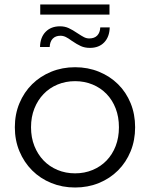

<svg xmlns="http://www.w3.org/2000/svg" viewBox="-20 -829 667 854"><path d="M46 -263Q46 -321 66.5 -370Q87 -419 123 -454.5Q159 -490 208 -510Q257 -530 314 -530Q371 -530 420 -510Q469 -490 505 -454.5Q541 -419 561 -370Q581 -321 581 -263Q581 -205 561 -156Q541 -107 505 -71Q469 -35 420 -15Q371 5 314 5Q257 5 208 -15Q159 -35 123 -71Q87 -107 66.5 -156Q46 -205 46 -263ZM509 -263Q509 -309 494.5 -346.5Q480 -384 454 -411Q428 -438 392 -453Q356 -468 314 -468Q272 -468 236 -453Q200 -438 174 -411Q148 -384 133 -346.5Q118 -309 118 -263Q118 -217 133 -179.5Q148 -142 174 -115Q200 -88 236 -73Q272 -58 314 -58Q356 -58 392 -73Q428 -88 454 -115Q480 -142 494.5 -179.5Q509 -217 509 -263ZM300 -647Q284 -659 272.5 -664.5Q261 -670 249 -670Q227 -670 214.5 -657Q202 -644 201 -620H158Q159 -663 183 -687.5Q207 -712 247 -712Q268 -712 285.5 -704Q303 -696 325 -681Q343 -669 354 -663.5Q365 -658 377 -658Q400 -658 412.5 -671Q425 -684 426 -707H468Q467 -665 443.5 -640.5Q420 -616 380 -616Q357 -616 339.5 -624Q322 -632 300 -647ZM159 -809H467V-764H159Z"/></svg>

Font: CMG Sans
Style: Regular
Weight: 400
Designer: Julieta Ulanovsky
Foundry: Julieta Ulanovsky
Version: Version 7.200